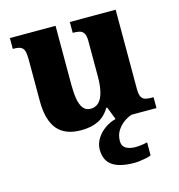

<svg xmlns="http://www.w3.org/2000/svg" viewBox="-113 -635 907 975"><g transform="rotate(-15 340.0 -148.0)"><path d="M257 10Q172 10 131.5 -39Q91 -88 91 -189V-407Q91 -436 86 -451.5Q81 -467 68 -473Q55 -479 30 -479H27V-536H267V-226Q267 -183 272.5 -151Q278 -119 292 -101Q306 -83 331 -83Q358 -83 375 -101Q392 -119 400 -152.5Q408 -186 408 -231V-418Q408 -446 400 -459Q392 -472 378 -475.5Q364 -479 346 -479H342V-536H583V-119Q583 -90 590.5 -77Q598 -64 612 -60.5Q626 -57 644 -57H654V0H439L413 -67H408Q383 -25 345.5 -7.5Q308 10 257 10ZM475 240Q398 240 359.5 213.5Q321 187 321 130Q321 99 338 72Q355 45 382 26Q409 7 439 0H524Q503 6 481.5 21.5Q460 37 445.5 60Q431 83 431 115Q431 141 450.5 152.5Q470 164 500 164Q514 164 529.5 162Q545 160 563 156V224Q553 229 536 232.5Q519 236 502.5 238Q486 240 475 240Z"/></g></svg>

Font: Noto Serif Thai ExtraBold
Style: Regular
Weight: 800
Version: Version 2.001